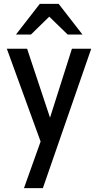

<svg xmlns="http://www.w3.org/2000/svg" viewBox="-20 -760 503 985"><path d="M103 205 203 -75 220 -104 349 -510H448L200 205ZM201 1 15 -510H119L268 -62ZM62 -583 184 -740H281L403 -583H327L191 -715H274L139 -583Z"/></svg>

Font: Instrument Sans SemiCondensed Medium
Style: Regular
Weight: 500
Width: 4
Designer: Rodrigo Fuenzalida
Foundry: fragTYPE
Version: Version 1.000;gftools[0.9.28]